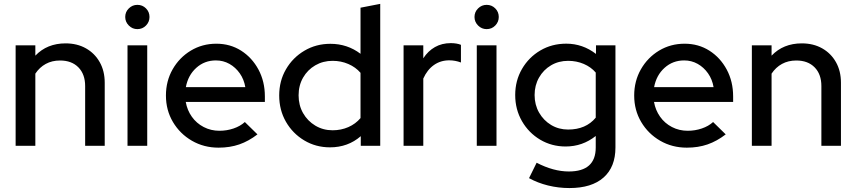

<svg xmlns="http://www.w3.org/2000/svg" viewBox="-20 -739 4338 973"><path d="M59.2 0V-509.2H159.1V-457Q218.4 -519.2 312.4 -519.2Q370.9 -519.2 415.5 -494Q460.2 -468.8 485.4 -423.9Q510.7 -379.1 510.7 -319.7V0H411.5V-302.6Q411.5 -362.8 377.4 -397.6Q343.2 -432.4 284.4 -432.4Q243.6 -432.4 211.9 -415.1Q180.3 -397.8 159.1 -365.8V0Z M626.2 0V-509.2H726.1V0ZM676.1 -591.4Q651.1 -591.4 632.9 -609.6Q614.6 -627.9 614.6 -652.9Q614.6 -678.7 632.9 -696.5Q651.1 -714.4 676.1 -714.4Q702 -714.4 719.8 -696.5Q737.6 -678.7 737.6 -652.9Q737.6 -627.9 719.8 -609.6Q702 -591.4 676.1 -591.4Z M1087.7 9.3Q1013.1 9.3 952.5 -25.8Q891.9 -60.9 856.4 -120.8Q820.9 -180.7 820.9 -254.8Q820.9 -328.3 854.9 -387.8Q888.9 -447.4 947 -482.5Q1005.1 -517.5 1076.4 -517.5Q1146.7 -517.5 1202.1 -482.2Q1257.5 -446.8 1289.9 -386.4Q1322.3 -325.9 1322.3 -250.4V-222.4H921.3Q928.7 -180.5 952.2 -147.4Q975.6 -114.3 1012.2 -95.3Q1048.8 -76.3 1092.2 -76.3Q1129.4 -76.3 1163.5 -87.9Q1197.5 -99.4 1220.8 -120.6L1284.7 -58Q1240.4 -23.8 1192.8 -7.2Q1145.2 9.3 1087.7 9.3ZM921.8 -297.3H1223.2Q1216.6 -336.7 1195.2 -367.2Q1173.8 -397.7 1142.6 -415.3Q1111.4 -432.8 1074.1 -432.8Q1016.5 -432.8 974.8 -395.3Q933.1 -357.8 921.8 -297.3Z M1652.2 7.7Q1580.7 7.7 1522 -27.3Q1463.3 -62.4 1429.1 -121.8Q1394.9 -181.2 1394.9 -255.1Q1394.9 -329 1429.3 -388Q1463.6 -447.1 1522.6 -482Q1581.6 -517 1654.4 -517Q1740.3 -517 1807 -466.4V-700L1906.9 -719.4V0H1808.3V-48.9Q1743.2 7.7 1652.2 7.7ZM1665.4 -78.8Q1708.5 -78.8 1745.4 -94.9Q1782.2 -111.1 1807 -140.6V-370Q1782.5 -398.5 1745.4 -414.6Q1708.4 -430.7 1665.4 -430.7Q1617.2 -430.7 1577.9 -408Q1538.6 -385.2 1515.9 -345.6Q1493.2 -305.9 1493.2 -255.8Q1493.2 -205.8 1515.9 -165.8Q1538.7 -125.8 1578 -102.3Q1617.3 -78.8 1665.4 -78.8Z M2025.2 0V-509.2H2125.1V-443.6Q2149 -480.5 2184.3 -500.5Q2219.7 -520.5 2264.8 -520.5Q2295.8 -520.2 2315.9 -511.8V-422.3Q2286.9 -433.3 2256.6 -433.3Q2212.9 -433.3 2179 -409.5Q2145.1 -385.6 2125.1 -340.9V0Z M2396.2 0V-509.2H2496.1V0ZM2446.1 -591.4Q2421.1 -591.4 2402.9 -609.6Q2384.6 -627.9 2384.6 -652.9Q2384.6 -678.7 2402.9 -696.5Q2421.1 -714.4 2446.1 -714.4Q2472 -714.4 2489.8 -696.5Q2507.6 -678.7 2507.6 -652.9Q2507.6 -627.9 2489.8 -609.6Q2472 -591.4 2446.1 -591.4Z M2865.8 214Q2810.3 214 2757.4 201Q2704.5 187.9 2661 163.8L2699.5 85.7Q2784.9 130 2862.8 130Q2999 130 2999 8.3V-49.9Q2932.1 3.4 2846.5 3.4Q2775.7 3.4 2717.5 -31.1Q2659.3 -65.7 2625.1 -125.1Q2590.9 -184.5 2590.9 -257.4Q2590.9 -330.3 2625.3 -389.6Q2659.7 -448.8 2718.2 -483.2Q2776.7 -517.7 2849.7 -517.7Q2932.8 -517.7 3000.3 -465.7V-509.2H3098.9V8.2Q3098.9 107.5 3038.6 160.7Q2978.4 214 2865.8 214ZM2859 -82.5Q2949.2 -82.5 2999 -142.7V-371.3Q2975.2 -399.2 2938.5 -415Q2901.8 -430.7 2859.2 -430.7Q2811 -430.7 2772.5 -408Q2734 -385.2 2711.6 -345.8Q2689.2 -306.3 2689.2 -257.4Q2689.2 -208.2 2711.8 -168.5Q2734.4 -128.8 2773 -105.6Q2811.5 -82.5 2859 -82.5Z M3460.7 9.3Q3386.1 9.3 3325.5 -25.8Q3264.9 -60.9 3229.4 -120.8Q3193.9 -180.7 3193.9 -254.8Q3193.9 -328.3 3227.9 -387.8Q3261.9 -447.4 3320 -482.5Q3378.1 -517.5 3449.4 -517.5Q3519.7 -517.5 3575.1 -482.2Q3630.5 -446.8 3662.9 -386.4Q3695.3 -325.9 3695.3 -250.4V-222.4H3294.3Q3301.7 -180.5 3325.2 -147.4Q3348.6 -114.3 3385.2 -95.3Q3421.8 -76.3 3465.2 -76.3Q3502.4 -76.3 3536.5 -87.9Q3570.5 -99.4 3593.8 -120.6L3657.7 -58Q3613.4 -23.8 3565.8 -7.2Q3518.2 9.3 3460.7 9.3ZM3294.8 -297.3H3596.2Q3589.6 -336.7 3568.2 -367.2Q3546.8 -397.7 3515.6 -415.3Q3484.4 -432.8 3447.1 -432.8Q3389.5 -432.8 3347.8 -395.3Q3306.1 -357.8 3294.8 -297.3Z M3790.2 0V-509.2H3890.1V-457Q3949.4 -519.2 4043.4 -519.2Q4101.9 -519.2 4146.5 -494Q4191.2 -468.8 4216.4 -423.9Q4241.7 -379.1 4241.7 -319.7V0H4142.5V-302.6Q4142.5 -362.8 4108.4 -397.6Q4074.2 -432.4 4015.4 -432.4Q3974.6 -432.4 3942.9 -415.1Q3911.3 -397.8 3890.1 -365.8V0Z"/></svg>

Font: Red Hat Display VF
Style: Regular
Weight: 300
Designer: Pentagram, MCKL
Foundry: Pentagram, MCKL
Version: Version 1.023